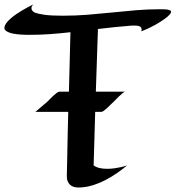

<svg xmlns="http://www.w3.org/2000/svg" viewBox="-21 -791 780 853"><path d="M543.9 -56.2Q524.4 -40 499.8 -22.7Q475.1 -5.4 447.3 9Q419.4 23.4 388.9 32.7Q358.4 42 327.1 42Q317.4 42 308.1 39.6Q298.8 37.1 291.5 31Q284.2 24.9 279.8 14.6Q275.4 4.4 275.9 -11.2Q275.9 -20.5 276.9 -53.7Q277.3 -67.9 277.6 -88.6Q277.8 -109.4 278.6 -138.4Q279.3 -167.5 280 -206.1Q280.8 -244.6 282.2 -293.9H136.2Q148.9 -304.7 159.7 -314Q168.9 -321.8 177.5 -329.1Q186 -336.4 189 -338.9Q192.4 -341.8 199.5 -349.4Q206.5 -356.9 214.6 -364.5Q222.7 -372.1 230.5 -377.9Q238.3 -383.8 243.2 -383.8H285.2L292 -647.9Q246.1 -642.6 200.9 -639.4Q155.8 -636.2 109.9 -636.2Q67.9 -636.2 40 -641.1Q12.2 -646 1 -658.2Q-5.4 -668.9 4.9 -685.1Q9.3 -691.9 17.6 -700.7Q25.9 -709.5 40.3 -720.2Q54.7 -731 75.7 -743.7Q96.7 -756.3 126 -771Q118.2 -761.2 118.7 -754.6Q119.1 -748 122.6 -743.7Q126.5 -738.3 133.8 -734.9Q147.9 -729.5 177 -725.3Q206.1 -721.2 257.8 -721.2Q314.5 -721.2 369.4 -725.6Q424.3 -730 477.8 -735.6Q531.2 -741.2 584.2 -745.6Q637.2 -750 689.9 -750Q704.1 -750 715.1 -749.3Q726.1 -748.5 731.9 -746.1Q741.2 -742.7 738.3 -735.1Q735.4 -727.5 724.4 -718Q713.4 -708.5 697.3 -698Q681.2 -687.5 664.1 -678.2Q647 -668.9 631.3 -661.9Q615.7 -654.8 606.9 -651.9Q611.3 -667 601.1 -673.1Q590.8 -679.2 558.1 -676.8Q484.9 -670.9 414.1 -662.1L404.8 -383.8H535.2Q530.8 -382.8 523.2 -376.7Q515.6 -370.6 507.6 -362.8Q499.5 -355 492.7 -347.9Q485.8 -340.8 482.9 -337.9Q479.5 -335.4 472.4 -328.1Q465.3 -320.8 457.3 -313.2Q449.2 -305.7 441.4 -299.8Q433.6 -293.9 429.2 -293.9H401.9L395 -56.2Q406.2 -47.9 421.9 -44.4Q437.5 -41 454.1 -41Q470.7 -41 486.8 -43.2Q502.9 -45.4 515.6 -48.3Q530.8 -51.8 543.9 -56.2Z"/></svg>

Font: Eagle Lake
Style: Regular
Weight: 400
Designer: Astigmatic (AOETI)
Foundry: Astigmatic (AOETI)
Version: Version 1.000